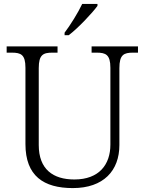

<svg xmlns="http://www.w3.org/2000/svg" viewBox="-20 -951 740 981"><path d="M310 -784V-771H331C379 -807 453 -886 478 -921V-931H400C379 -886 339 -822 310 -784ZM352 10C509 10 590 -79 590 -210V-603C590 -672 613 -682 660 -682H685V-714H448V-682H474C520 -682 544 -672 544 -605V-212C544 -111 487 -34 360 -34C251 -34 178 -86 178 -210V-603C178 -672 201 -682 248 -682H274V-714H14V-682H40C87 -682 110 -672 110 -605V-215C110 -52 203 10 352 10Z"/></svg>

Font: Noto Serif Bengali Light
Style: Regular
Weight: 300
Designer: Juan Bruce, Universal Thirst, Indian Type Foundry and the Monotype Design Team.
Foundry: Monotype Imaging Inc.
Version: Version 2.003